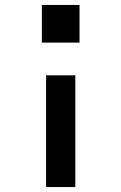

<svg xmlns="http://www.w3.org/2000/svg" viewBox="-20 -540 490 775"><path d="M149 -368V-520H301V-368ZM166 215V-236H284V215Z"/></svg>

Font: Iosevka Book
Style: Bold
Weight: 700
Designer: Belleve Invis
Foundry: Belleve Invis
Version: Version 28.0.7; ttfautohint (v1.8.3)